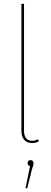

<svg xmlns="http://www.w3.org/2000/svg" viewBox="-20 -753 271 1023"><path d="M94 -56V-732L108 -733V-57Q108 -3 151 -3Q167 -3 183 -11L187 0Q172 9 150 9Q124 9 109 -8Q94 -25 94 -56ZM159 116Q159 122 155.5 133Q152 144 150 150L125 250H116L140 132Q127 129 127 116Q127 109 131.5 104.5Q136 100 143 100Q150 100 154.5 104.5Q159 109 159 116Z"/></svg>

Font: Fira Sans Compressed Hair
Style: Regular
Weight: 100
Width: 1
Designer: bBox Type GmbH & Carrois Corporate GbR & Edenspiekermann AG
Foundry: bBox Type GmbH & Carrois Corporate GbR & Edenspiekermann AG
Version: Version 4.301